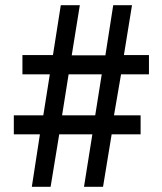

<svg xmlns="http://www.w3.org/2000/svg" viewBox="-20 -716 621 736"><path d="M243 -431 218 -274H345L370 -431ZM414 -696H486L455 -505H551V-431H444L417 -274H519V-201H408L375 0H302L334 -201H207L174 0H102L133 -201H33V-274H146L171 -431H66V-505H183L213 -696H286L255 -504H384Z"/></svg>

Font: Mukta Mahee SemiBold
Style: Regular
Weight: 600
Designer: Shuchita Grover, Noopur Datye, Girish Dalvi, Yashodeep Gholap
Foundry: Ek Type
Version: Version 2.538;PS 1.000;hotconv 16.6.51;makeotf.lib2.5.65220;